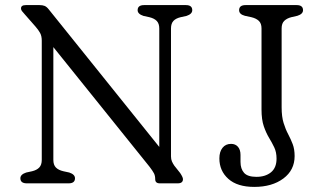

<svg xmlns="http://www.w3.org/2000/svg" viewBox="-20 -720 1261 754"><path d="M274.5 -20Q274.5 0 249.5 0H85.5Q60 0 60 -20Q60 -35 83 -42.5L106 -47.5Q124.5 -52 134.2 -62.2Q144 -72.5 144 -92V-560.5Q144 -579 137.2 -591Q130.5 -603 119.5 -615.5L76.5 -664.5Q69.5 -672 66 -676.8Q62.5 -681.5 62.5 -687Q62.5 -700 81.5 -700H135.5Q147 -700 155.2 -696.8Q163.5 -693.5 172 -682.5L605.5 -143V-608Q605.5 -627.5 595.5 -637.8Q585.5 -648 566.5 -652.5L543.5 -657.5Q520.5 -665 520.5 -680Q520.5 -700 546 -700H710Q735 -700 735 -680Q735 -665 712.5 -657.5L689.5 -652.5Q670.5 -648 661 -637.8Q651.5 -627.5 651.5 -608V-106Q651.5 -94.5 655.2 -86Q659 -77.5 664.5 -69.5L687.5 -40.5Q698.5 -24 698.5 -16.5Q698.5 0 678 0H607.5Q589.5 0 589.5 -16.5Q589.5 -29.5 584.8 -39Q580 -48.5 567 -65.5L189.5 -535V-92Q189.5 -72.5 199.5 -62.2Q209.5 -52 229 -47.5L252 -42.5Q274.5 -35 274.5 -20ZM1137 -107Q1137 -52 1092.8 -19Q1048.5 14 978.5 14Q912 14 876.8 -17.5Q841.5 -49 841.5 -98Q841.5 -124 853.8 -139.5Q866 -155 887.5 -155Q904.5 -155 914.5 -143.5Q924.5 -132 924.5 -111.5V-84Q924.5 -57 938.5 -41.2Q952.5 -25.5 987 -25.5Q1022 -25.5 1044 -43.2Q1066 -61 1066 -97Q1066 -122.5 1057 -141.2Q1048 -160 1036.5 -179Q1025 -198 1016 -224Q1007 -250 1007 -290V-608.5Q1007 -628 996.5 -638Q986 -648 967 -652.5L941.5 -658Q919 -664 919 -680Q919 -700 944.5 -700H1145Q1170 -700 1170 -680Q1170 -665 1148 -658L1124 -652.5Q1106.5 -648 1096.2 -638Q1086 -628 1086 -608.5V-298.5Q1086 -261.5 1093.8 -236.8Q1101.5 -212 1111.8 -192.8Q1122 -173.5 1129.5 -153.8Q1137 -134 1137 -107Z"/></svg>

Font: Fraunces 9pt S100 Light
Style: Regular
Weight: 300
Version: Version 1.000; ttfautohint (v1.8.3)